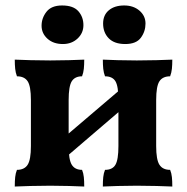

<svg xmlns="http://www.w3.org/2000/svg" viewBox="-20 -679 683 702"><path d="M356 3Q356 -17 357.5 -31.5Q359 -46 364 -58Q391 -58 402 -76.5Q413 -95 413 -145V-313Q413 -364 402 -382Q391 -400 364 -400Q359 -413 357.5 -427.5Q356 -442 356 -461Q378 -460 411 -459Q444 -458 480 -458Q517 -458 552.5 -459Q588 -460 610 -461Q610 -442 608.5 -427.5Q607 -413 602 -400Q575 -400 563 -382Q551 -364 551 -313V-145Q551 -95 563 -76.5Q575 -58 602 -58Q607 -46 608.5 -31.5Q610 -17 610 3Q588 2 552.5 1Q517 0 480 0Q444 0 411 1Q378 2 356 3ZM34 3Q34 -17 35.5 -31.5Q37 -46 42 -58Q69 -58 81 -76.5Q93 -95 93 -145V-313Q93 -364 81 -382Q69 -400 42 -400Q37 -413 35.5 -427.5Q34 -442 34 -461Q56 -460 91.5 -459Q127 -458 164 -458Q199 -458 232.5 -459Q266 -460 288 -461Q288 -442 286.5 -427.5Q285 -413 280 -400Q254 -400 242.5 -382Q231 -364 231 -313V-145Q231 -95 242.5 -76.5Q254 -58 280 -58Q285 -46 286.5 -31.5Q288 -17 288 3Q266 2 232.5 1Q199 0 164 0Q127 0 91.5 1Q56 2 34 3ZM203 -89V-167L440 -369V-292ZM438 -518Q398 -518 377.5 -539Q357 -560 357 -593Q357 -624 378 -641.5Q399 -659 434 -659Q468 -659 490 -640Q512 -621 512 -593Q512 -564 495 -541Q478 -518 438 -518ZM210 -518Q175 -518 153.5 -537.5Q132 -557 132 -585Q132 -613 150 -636Q168 -659 207 -659Q248 -659 266.5 -638Q285 -617 285 -587Q285 -558 263.5 -538Q242 -518 210 -518Z"/></svg>

Font: Vollkorn
Style: Bold
Weight: 700
Designer: Friedrich Althausen
Foundry: Friedrich Althausen
Version: Version 5.000